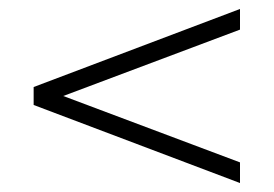

<svg xmlns="http://www.w3.org/2000/svg" viewBox="-20 -574 610 428"><path d="M55 -340V-380L515 -554V-508L121 -360L515 -212V-166Z"/></svg>

Font: Tap Sans
Style: Regular
Weight: 400
Designer: Tap Payments
Foundry: Tap Payments
Version: Version 1.001;Glyphs 3.1.2 (3151)